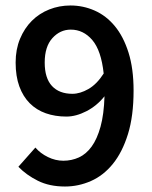

<svg xmlns="http://www.w3.org/2000/svg" viewBox="-20 -668 553 700"><path d="M244 -326Q272 -326 302.5 -343.5Q333 -361 358 -400Q349 -484 316.5 -522Q284 -560 238 -560Q199 -560 171 -529Q143 -498 143 -440Q143 -383 169.5 -354.5Q196 -326 244 -326ZM217 12Q160 12 118 -9Q76 -30 47 -60L109 -130Q127 -109 154.5 -95.5Q182 -82 211 -82Q241 -82 267.5 -94Q294 -106 314 -133.5Q334 -161 346.5 -206Q359 -251 361 -317Q333 -282 295 -262.5Q257 -243 222 -243Q181 -243 147 -255Q113 -267 88.5 -291.5Q64 -316 50.5 -353Q37 -390 37 -440Q37 -488 53 -526.5Q69 -565 96 -592Q123 -619 159.5 -633.5Q196 -648 237 -648Q283 -648 325 -629.5Q367 -611 398.5 -573Q430 -535 448.5 -476.5Q467 -418 467 -338Q467 -245 446.5 -179Q426 -113 391.5 -70.5Q357 -28 311.5 -8Q266 12 217 12Z"/></svg>

Font: TypoPRO Source Sans Pro
Style: Regular
Weight: 600
Designer: Paul D. Hunt
Foundry: Adobe Systems Incorporated
Version: Version 2.020;PS 2.000;hotconv 1.0.86;makeotf.lib2.5.63406